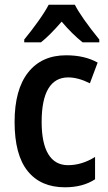

<svg xmlns="http://www.w3.org/2000/svg" viewBox="-20 -786 459 816"><path d="M42 -268Q42 -405 99.5 -478Q157 -551 261 -551Q340 -551 395 -520L362 -432Q312 -457 270 -457Q214 -457 185.5 -409.5Q157 -362 157 -268Q157 -177 185.5 -130.5Q214 -84 269 -84Q328 -84 384 -119V-24Q332 10 256 10Q153 10 97.5 -59Q42 -128 42 -268ZM402 -618V-606H331Q286 -642 242 -694Q191 -635 154 -606H83V-618Q112 -653 142 -695Q172 -737 187 -766H298Q325 -713 402 -618Z"/></svg>

Font: Noto Sans Display Medium Narrow
Style: Regular
Weight: 500
Width: 4
Designer: Monotype Design team
Foundry: Monotype Imaging Inc.
Version: Version 1.000